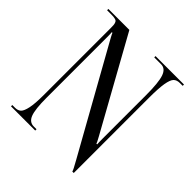

<svg xmlns="http://www.w3.org/2000/svg" viewBox="-173 -711 835 835"><g transform="rotate(45 245.0 -293.5)"><path d="M15 0V-8H32Q49.2 -8 59.2 -17.4Q69.2 -26.8 75.1 -55Q81 -83.2 81 -135V-548Q81 -558.8 80.5 -565.1Q80 -571.5 78 -576.9Q76 -582.2 73.5 -584.6Q71 -587 65.2 -588.6Q59.5 -590.2 53.2 -590.6Q47 -591 36 -591H15V-599H144L377 -179Q392 -152.2 392 -148H397Q396 -157 396 -183V-449Q396 -527 385 -559Q374 -591 347 -591H305V-599H480V-591H463Q443.8 -591 433.6 -580.6Q423.5 -570.2 418.2 -539.4Q413 -508.5 413 -449V12H404Q404 6 380 -36L118 -505Q114 -511.8 109.8 -519.8Q105.5 -527.8 103.2 -532.6Q101 -537.5 101 -538H97Q98 -529 98 -502V-135Q98 -65.2 109 -36.6Q120 -8 147 -8H164V0Z"/></g></svg>

Font: FogtwoNo5
Style: Regular
Weight: 400
Designer: gluk (gluksza@wp.pl)
Foundry: gluk (gluksza@wp.pl)
Version: Version 0.87